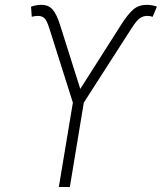

<svg xmlns="http://www.w3.org/2000/svg" viewBox="-20 -753 652 773"><path d="M216.8 0 273.4 -339.8 178.2 -640.1Q168.5 -670.9 158.7 -679.9Q148.9 -689 132.8 -689Q126.5 -689 120.1 -688Q113.8 -687 107.9 -685.5L105 -726.1Q126.5 -733.4 143.6 -733.4Q173.8 -734.4 190.9 -715.6Q208 -696.8 222.2 -651.4L303.2 -395L467.3 -652.8Q493.7 -694.3 515.6 -713.9Q537.6 -733.4 570.8 -733.4Q591.8 -733.4 611.8 -726.6L594.7 -685.5Q584 -689 571.8 -689Q556.2 -689 542.7 -679.4Q529.3 -669.9 510.3 -640.1L317.4 -339.8L261.2 0Z"/></svg>

Font: Inter Display ExtraLight
Style: Italic
Weight: 200
Italic angle: -9.39999°
Designer: Rasmus Andersson
Foundry: rsms
Version: Version 4.000;git-a52131595